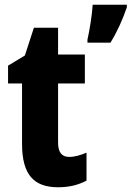

<svg xmlns="http://www.w3.org/2000/svg" viewBox="-20 -780 555 810"><path d="M515 -749V-760H371C369 -720 357 -647 349 -613V-600H446C475 -647 498 -699 515 -749ZM272 -118C240 -118 225 -138 225 -179V-428H338V-550H225V-663H123L85 -546L14 -503V-428H73V-173C73 -43 123 10 225 10C273 10 311 0 345 -18V-136C319 -125 295 -118 272 -118Z"/></svg>

Font: Noto Sans Khmer UI Condensed ExtraBold
Style: Regular
Weight: 800
Width: 3
Designer: Danh Hong and the Monotype Design Team
Foundry: Monotype Imaging Inc.
Version: Version 2.002